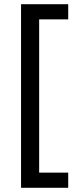

<svg xmlns="http://www.w3.org/2000/svg" viewBox="-20 -734 369 912"><path d="M304 158H80V-714H304V-642H166V86H304Z"/></svg>

Font: binaryv115
Style: Book
Weight: 400
Designer: Jelle Bosma - Monotype Design Team
Foundry: Monotype Imaging Inc.
Version: Version 2.003